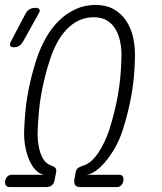

<svg xmlns="http://www.w3.org/2000/svg" viewBox="-37 -760 657 780"><path d="M150 0H3Q-8 0 -13 -7Q-18 -14 -16 -25Q-14 -36 -7 -43Q0 -50 11 -50H144Q129 -51 113.5 -64Q98 -77 86 -101Q74 -125 67 -157.5Q60 -190 61 -230Q63 -271 66 -305.5Q69 -340 75 -374Q81 -408 89.5 -443Q98 -478 111 -518Q126 -564 148.5 -604.5Q171 -645 201.5 -675Q232 -705 269.5 -722.5Q307 -740 351 -740Q394 -740 425 -722.5Q456 -705 476 -675Q496 -645 504.5 -604.5Q513 -564 511 -518Q510 -478 506.5 -443Q503 -408 497 -374Q491 -340 482.5 -305.5Q474 -271 461 -230Q448 -190 429 -157.5Q410 -125 389.5 -101Q369 -77 349 -64Q329 -51 314 -50H447Q458 -50 462 -43Q466 -36 464 -25Q462 -14 455 -7Q448 0 437 0H290Q275 0 269 -7.5Q263 -15 265 -30L270 -59Q273 -73 280.5 -78Q288 -83 306 -89Q321 -94 336 -108Q351 -122 363.5 -141Q376 -160 387 -183Q398 -206 406 -230Q419 -271 427.5 -305.5Q436 -340 442 -374Q448 -408 451.5 -443Q455 -478 456 -518Q458 -555 452 -586.5Q446 -618 432.5 -641Q419 -664 397 -677Q375 -690 343 -690Q311 -690 283.5 -677Q256 -664 234 -641Q212 -618 195 -586.5Q178 -555 166 -518Q153 -478 144.5 -443Q136 -408 130 -374Q124 -340 121 -305.5Q118 -271 116 -230Q115 -207 117.5 -184Q120 -161 126 -142Q132 -123 142 -109Q152 -95 166 -90Q181 -84 187 -79Q193 -74 191 -60L185 -30Q183 -15 174 -7.5Q165 0 150 0ZM56 -590Q49 -579 40.5 -573.5Q32 -568 19 -568Q7 -568 4.5 -574Q2 -580 7 -591L66 -703Q73 -716 82.5 -722Q92 -728 106 -728Q120 -728 123.5 -722Q127 -716 119 -703Z"/></svg>

Font: Maple Mono Thin
Style: Italic
Weight: 250
Italic angle: -10°
Monospace: yes
Designer: subframe7536
Version: Version 7.000